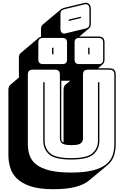

<svg xmlns="http://www.w3.org/2000/svg" viewBox="-20 -1218 886 1372"><path d="M359 134Q262 134 199.5 113.5Q137 93 102 59Q67 25 53.5 -19Q40 -63 40 -110V-575Q40 -588 43.5 -597Q47 -606 54 -612L117 -666Q116 -670 115.5 -674.5Q115 -679 115 -684V-805Q115 -818 118.5 -826Q122 -834 128 -839L257 -948Q260 -951 264 -952.5Q268 -954 273 -955V-1009Q273 -1022 276.5 -1030Q280 -1038 286 -1043L415 -1151Q420 -1155 428 -1158Q436 -1161 446 -1164L583 -1197Q604 -1201 616.5 -1189.5Q629 -1178 629 -1154V-1048Q629 -1035 625.5 -1027.5Q622 -1020 616 -1015L547 -957H684Q706 -957 716.5 -946.5Q727 -936 727 -914V-793Q727 -781 723.5 -772.5Q720 -764 714 -759L680 -730H761Q785 -730 796 -719Q807 -708 807 -684V-189Q807 -143 794 -104Q781 -65 747 -37L617 71Q582 101 520 117.5Q458 134 359 134ZM585 -1187 448 -1154Q430 -1150 421 -1143.5Q412 -1137 412 -1118V-1012Q412 -995 421 -985Q430 -975 446 -979L583 -1012Q601 -1016 610 -1022.5Q619 -1029 619 -1048V-1154Q619 -1171 610 -1181Q601 -1191 585 -1187ZM558 -1089 471 -1068V-1078L558 -1099ZM684 -760Q701 -760 709 -768Q717 -776 717 -793V-914Q717 -931 709 -939Q701 -947 684 -947H546Q529 -947 521 -939Q513 -931 513 -914V-793Q513 -776 521 -768Q529 -760 546 -760ZM426 -760Q443 -760 451 -768Q459 -776 459 -793V-914Q459 -931 451 -939Q443 -947 426 -947H288Q271 -947 262.5 -939Q254 -931 254 -914V-793Q254 -776 262.5 -768Q271 -760 288 -760ZM620 -830H610V-877H620ZM362 -830H352V-877H362ZM797 -189V-684Q797 -703 788.5 -711.5Q780 -720 761 -720H609Q590 -720 581.5 -711.5Q573 -703 573 -684V-228Q573 -208 558 -194.5Q543 -181 490 -181Q438 -181 423 -194.5Q408 -208 408 -228V-684Q408 -703 399.5 -711.5Q391 -720 372 -720H215Q196 -720 187.5 -711.5Q179 -703 179 -684V-189Q179 -143 192.5 -105.5Q206 -68 240.5 -41.5Q275 -15 335 0Q395 15 488 15Q581 15 641 0Q701 -15 735.5 -41.5Q770 -68 783.5 -105.5Q797 -143 797 -189ZM434 -200V-575Q434 -588 437 -597Q440 -606 446 -611L447 -612L482 -641H418V-228Q418 -219 421 -211.5Q424 -204 434 -200ZM289 -630H299V-213Q299 -157 338.5 -122.5Q378 -88 489 -88Q600 -88 640 -122.5Q680 -157 680 -213V-630H690V-213Q690 -153 648 -115.5Q606 -78 489 -78Q372 -78 330.5 -115.5Q289 -153 289 -213Z"/></svg>

Font: Bungee Shade
Style: Regular
Weight: 400
Designer: David Jonathan Ross
Foundry: David Jonathan Ross
Version: Version 1.001;PS 1.0;hotconv 1.0.72;makeotf.lib2.5.5900